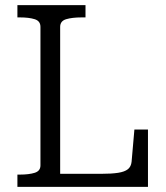

<svg xmlns="http://www.w3.org/2000/svg" viewBox="-20 -730 647 750"><path d="M314 -710H48V-662H58Q93 -662 115.5 -655Q138 -648 138 -625V-84Q138 -62 115.5 -55Q93 -48 58 -48H48V0H558V-224H505L494 -98Q492 -79 479.5 -69Q467 -59 441.5 -55Q416 -51 374 -51H215V-625Q215 -648 238.5 -655Q262 -662 299 -662H314Z"/></svg>

Font: Roboto Serif SemiCondensed Light
Style: Regular
Weight: 300
Width: 4
Designer: Greg Gazdowicz
Foundry: Commercial Type
Version: Version 1.007